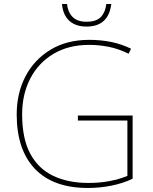

<svg xmlns="http://www.w3.org/2000/svg" viewBox="-20 -924 760 954"><path d="M367 -350H639V-36Q591 -13 533.5 -1.5Q476 10 417 10Q244 10 153.5 -85Q63 -180 63 -355Q63 -461 106.5 -544.5Q150 -628 231 -677Q312 -726 424 -726Q481 -726 532.5 -715.5Q584 -705 631 -682L619 -657Q568 -682 519.5 -691.5Q471 -701 423 -701Q320 -701 245 -656Q170 -611 130 -533Q90 -455 90 -356Q90 -235 130.5 -160Q171 -85 245 -50Q319 -15 419 -15Q477 -15 525.5 -24.5Q574 -34 613 -50V-325H367ZM533 -904Q519 -792 410 -792Q356 -792 324.5 -820.5Q293 -849 288 -904H313Q317 -864 340.5 -840Q364 -816 410 -816Q459 -816 481.5 -840Q504 -864 508 -904Z"/></svg>

Font: Noto Sans Bengali UI Thin
Style: Regular
Weight: 100
Designer: Jelle Bosma - Monotype Design Team
Foundry: Monotype Imaging Inc.
Version: Version 2.003; ttfautohint (v1.8.4.7-5d5b)